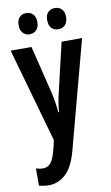

<svg xmlns="http://www.w3.org/2000/svg" viewBox="-105 -788 625 1080"><g transform="rotate(-10 207.5 -248.0)"><path d="M3 -543H122L190 -266Q202 -212 207 -155H211Q213 -181 217 -207Q221 -233 229 -266L294 -543H411L246 76Q221 166 178.5 203Q136 240 85 240Q70 240 56 238Q42 236 28 232V134Q49 141 67 141Q96 141 113 119.5Q130 98 145 39L155 -5ZM72 -676Q72 -706 87 -721Q102 -736 125 -736Q149 -736 164 -720.5Q179 -705 179 -676Q179 -647 164 -631Q149 -615 125 -615Q102 -615 87 -631Q72 -647 72 -676ZM235 -676Q235 -706 250 -721Q265 -736 289 -736Q313 -736 328 -720.5Q343 -705 343 -676Q343 -647 328 -631Q313 -615 289 -615Q264 -615 249.5 -631Q235 -647 235 -676Z"/></g></svg>

Font: Noto Sans Tamil ExtraCondensed SemiBold
Style: Regular
Weight: 600
Width: 2
Designer: Jelle Bosma - Monotype Design Team
Foundry: Monotype Imaging Inc.
Version: Version 2.004; ttfautohint (v1.8.4.7-5d5b)